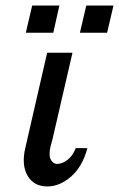

<svg xmlns="http://www.w3.org/2000/svg" viewBox="-20 -663 429 692"><path d="M73 -545 96 -643H194L172 -545ZM268 -545 291 -643H389L366 -545ZM71 -129 150 -473H240L241 -472L168 -156Q166 -152 166 -149L162 -135Q155 -104 162.5 -89Q170 -74 184 -72Q204 -72 223 -86.5Q242 -101 253 -129H295Q277 -62 236 -26.5Q195 9 151 9Q102 9 79.5 -29.5Q57 -68 71 -129Z"/></svg>

Font: Coval
Style: Book Italic
Weight: 350
Foundry: Context Ltd
Version: Version 001.000